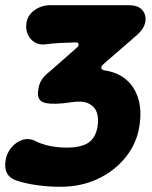

<svg xmlns="http://www.w3.org/2000/svg" viewBox="-56 -629 582 735"><path d="M175.4 86Q130.2 86 85.9 79.9Q41.6 73.8 4.2 61.2Q-19.4 52.8 -29.5 33.4Q-39.6 14 -34.4 -17Q-30 -42.8 -12.5 -64.1Q5 -85.4 30.2 -93.6Q55.4 -101.8 81.4 -88Q104.2 -76.8 134.3 -70.4Q164.4 -64 199 -64Q256.2 -64 283.7 -83.7Q311.2 -103.4 317.6 -146Q322.6 -175.4 314.5 -198.6Q306.4 -221.8 282.5 -233.1Q258.6 -244.4 216.6 -237.6Q153 -227.6 118.6 -234.7Q84.2 -241.8 90 -281.8Q92.6 -306.4 103.2 -323Q113.8 -339.6 133.8 -354.8L234.4 -443.2Q246 -451.8 245 -459.8Q244 -467.8 230.8 -466.6Q202.2 -466 173.5 -464.5Q144.8 -463 114.8 -459Q92.8 -456.8 75.6 -467.7Q58.4 -478.6 50.1 -498.3Q41.8 -518 45 -540Q49.8 -571.6 76.5 -590.3Q103.2 -609 134.8 -609H437.8Q473.6 -609 489.5 -589.7Q505.4 -570.4 499.9 -543.4Q494.4 -516.4 465 -492L340.6 -384Q331.8 -376.4 331.7 -369.7Q331.6 -363 342.6 -359.8Q394.8 -352.4 427.8 -323.6Q460.8 -294.8 473.9 -249.4Q487 -204 477.6 -146Q467.6 -80.8 425.9 -28.2Q384.2 24.4 319.7 55.2Q255.2 86 175.4 86Z"/></svg>

Font: Winky Sans
Style: Italic
Weight: 400
Italic angle: -8.97852°
Designer: Simon Atzbach
Foundry: typofactur
Version: Version 1.205